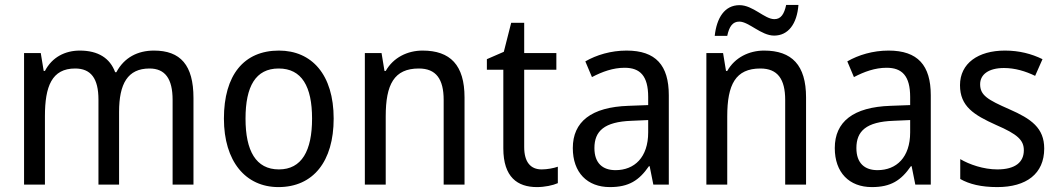

<svg xmlns="http://www.w3.org/2000/svg" viewBox="-20 -752 4314 782"><path d="M607 -546C541 -546 486 -518 454 -458H449C428 -515 380 -546 305 -546C245 -546 192 -519 163 -463H158L146 -536H78V0H163V-279C163 -400 191 -473 286 -473C350 -473 381 -433 381 -346V0H465V-296C465 -411 500 -473 589 -473C652 -473 683 -432 683 -345V0H768V-353C768 -487 715 -546 607 -546Z M1339 -269C1339 -448 1250 -546 1116 -546C973 -546 892 -446 892 -269C892 -95 980 10 1114 10C1256 10 1339 -95 1339 -269ZM980 -269C980 -400 1021 -473 1115 -473C1209 -473 1251 -400 1251 -269C1251 -138 1209 -62 1116 -62C1022 -62 980 -138 980 -269Z M1701 -546C1640 -546 1582 -518 1551 -463H1546L1534 -536H1466V0H1551V-278C1551 -408 1585 -473 1686 -473C1756 -473 1787 -430 1787 -345V0H1872V-355C1872 -487 1814 -546 1701 -546Z M2186 -62C2141 -62 2115 -92 2115 -153V-468H2246V-536H2115V-659H2062L2032 -541L1963 -511V-468H2030V-148C2030 -30 2088 10 2167 10C2198 10 2232 3 2252 -6V-73C2235 -67 2209 -62 2186 -62Z M2532 -546C2468 -546 2409 -528 2364 -502L2391 -438C2433 -460 2477 -476 2524 -476C2587 -476 2620 -443 2620 -357V-324L2540 -321C2388 -316 2313 -256 2313 -149C2313 -49 2372 10 2464 10C2541 10 2583 -17 2623 -75H2626L2641 0H2704V-364C2704 -486 2651 -546 2532 -546ZM2552 -260 2620 -263V-213C2620 -111 2564 -59 2487 -59C2435 -59 2401 -87 2401 -149C2401 -218 2441 -256 2552 -260Z M2891 -606H2942C2950 -644 2964 -664 2991 -664C3030 -664 3080 -607 3133 -607C3190 -607 3226 -654 3232 -732H3182C3174 -695 3161 -674 3134 -674C3094 -674 3047 -731 2992 -731C2931 -731 2899 -679 2891 -606ZM3092 -546C3031 -546 2973 -518 2942 -463H2937L2925 -536H2857V0H2942V-278C2942 -408 2976 -473 3077 -473C3147 -473 3178 -430 3178 -345V0H3263V-355C3263 -487 3205 -546 3092 -546Z M3599 -546C3535 -546 3476 -528 3431 -502L3458 -438C3500 -460 3544 -476 3591 -476C3654 -476 3687 -443 3687 -357V-324L3607 -321C3455 -316 3380 -256 3380 -149C3380 -49 3439 10 3531 10C3608 10 3650 -17 3690 -75H3693L3708 0H3771V-364C3771 -486 3718 -546 3599 -546ZM3619 -260 3687 -263V-213C3687 -111 3631 -59 3554 -59C3502 -59 3468 -87 3468 -149C3468 -218 3508 -256 3619 -260Z M4233 -147C4233 -231 4180 -268 4091 -307C4002 -346 3972 -364 3972 -409C3972 -449 4007 -475 4069 -475C4114 -475 4157 -462 4196 -443L4226 -511C4181 -533 4131 -546 4073 -546C3964 -546 3890 -494 3890 -405C3890 -319 3946 -284 4037 -243C4125 -205 4150 -181 4150 -140C4150 -92 4116 -62 4042 -62C3986 -62 3928 -82 3891 -104V-23C3928 -2 3976 10 4042 10C4160 10 4233 -44 4233 -147Z"/></svg>

Font: Noto Sans Sinhala UI SemiCondensed
Style: Regular
Weight: 400
Width: 4
Designer: Jelle Bosma - Monotype Design Team
Foundry: Monotype Imaging Inc.
Version: Version 2.006